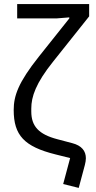

<svg xmlns="http://www.w3.org/2000/svg" viewBox="-20 -760 468 939"><path d="M64 -740V-670H257L319 -675V-670L170 -483C69 -356 47 -291 47 -222C47 -98 99 -43 251 -5L323 13L289 140L365 159L395 47C398 35 400 24 400 14C400 -21 380 -48 333 -60L261 -79C169 -103 133 -143 133 -215V-229C133 -287 155 -353 240 -459L416 -680V-740Z"/></svg>

Font: Braiins Sans
Style: Regular
Weight: 400
Designer: Mike Abbink, Paul van der Laan, Pieter van Rosmalen, Jiri Chlebus, Lubos Buracinsky
Foundry: Bold Monday, Sudetype
Version: Version 1.000;hotconv 1.0.109;makeotfexe 2.5.65596